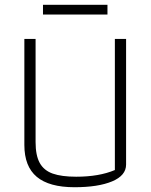

<svg xmlns="http://www.w3.org/2000/svg" viewBox="-20 -775 632 804"><path d="M160 -755H430V-714H160ZM82 -168V-612H129V-180Q129 -124 146.5 -92.5Q164 -61 201 -48Q238 -35 299 -35Q395 -35 461 -63V-612H508V-86Q508 -40 449.5 -15.5Q391 9 292 9Q186 9 134 -34.5Q82 -78 82 -168Z"/></svg>

Font: Athiti Light
Style: Regular
Weight: 300
Designer: CadsonDemak Team
Foundry: CadsonDemak
Version: Version 1.033